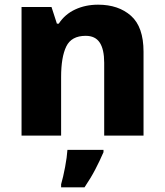

<svg xmlns="http://www.w3.org/2000/svg" viewBox="-20 -672 703 820"><path d="M399 -652Q486 -652 539.5 -604.5Q593 -557 593 -451V-93H425V-404Q425 -461 406 -490Q387 -519 346 -519Q285 -519 263 -473.5Q241 -428 241 -343V-93H72V-642H200L223 -571H231Q257 -611 301 -631.5Q345 -652 399 -652ZM422 -22Q406 15 387 51.5Q368 88 341 128H241V115Q250 84 258 41.5Q266 -1 268 -32H422Z"/></svg>

Font: Noto Sans Kannada UI ExtraBold
Style: Regular
Weight: 800
Designer: Jelle Bosma - Monotype Design Team
Foundry: Monotype Imaging Inc.
Version: Version 2.005; ttfautohint (v1.8.4.7-5d5b)